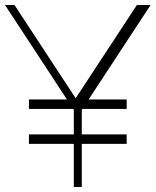

<svg xmlns="http://www.w3.org/2000/svg" viewBox="-20 -750 624 770"><path d="M96 -313V-351H488V-313ZM96 -173V-211H488V-173ZM286 -294 0 -730H38L294 -340H273L529 -730H584L298 -294ZM276 0V-336H308V0Z"/></svg>

Font: Savate ExtraLight
Style: Regular
Weight: 200
Designer: Max Esnée
Foundry: Plomb Type
Version: Version 2.000